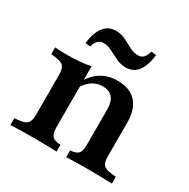

<svg xmlns="http://www.w3.org/2000/svg" viewBox="-144 -760 882 894"><g transform="rotate(30 297.0 -313.0)"><path d="M159.7 -2.4Q121.8 -2.4 90.3 -1.6Q58.9 -0.8 24.2 0V-36.3L48.4 -38.7Q80.6 -41.9 92.3 -54.8Q104 -67.7 104 -100V-208.1H215.3V-100Q215.3 -66.9 225.4 -53.6Q235.5 -40.3 262.1 -37.1L272.6 -36.3V0Q243.5 -0.8 217.3 -1.6Q191.1 -2.4 159.7 -2.4ZM104 -208.1V-314.5Q104 -348.4 92.3 -361.3Q80.6 -374.2 47.6 -378.2L24.2 -380.6V-416.9Q41.9 -415.3 57.7 -414.9Q73.4 -414.5 92.7 -414.5Q129 -414.5 159.7 -417.3Q190.3 -420.2 215.3 -425.8V-416.9V-208.1ZM379 -208.1V-285.5Q379 -328.2 361.3 -349.6Q343.5 -371 308.1 -371Q271 -371 242.3 -347.2Q213.7 -323.4 191.9 -272.6L183.9 -288.7Q211.3 -362.1 253.6 -395.2Q296 -428.2 354.8 -428.2Q421 -428.2 455.6 -390.3Q490.3 -352.4 490.3 -280.6V-208.1ZM434.7 -2.4Q404 -2.4 378.2 -1.6Q352.4 -0.8 324.2 0V-36.3L333.1 -37.1Q359.7 -40.3 369.4 -53.6Q379 -66.9 379 -100V-208.1H490.3V-100Q490.3 -67.7 502 -54.8Q513.7 -41.9 546 -38.7L570.2 -36.3V0Q535.5 -0.8 504.4 -1.6Q473.4 -2.4 434.7 -2.4ZM354.8 -500Q327.4 -500 302.4 -512.1Q277.4 -524.2 254.8 -535.9Q232.3 -547.6 210.5 -547.6Q192.7 -547.6 181.9 -537.1Q171 -526.6 162.9 -501.6L136.3 -505.6Q144.4 -566.1 168.5 -596Q192.7 -625.8 231.5 -625.8Q259.7 -625.8 283.9 -613.7Q308.1 -601.6 331 -589.5Q354 -577.4 375 -577.4Q393.5 -577.4 404.4 -588.3Q415.3 -599.2 422.6 -624.2L449.2 -620.2Q441.9 -559.7 418.1 -529.8Q394.4 -500 354.8 -500Z"/></g></svg>

Font: Playfair 9pt
Style: Bold
Weight: 700
Designer: Claus Eggers Sørensen
Foundry: Claus Eggers Sørensen
Version: Version 2.203